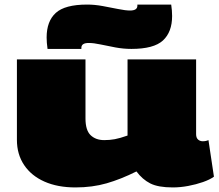

<svg xmlns="http://www.w3.org/2000/svg" viewBox="-20 -810 956 840"><path d="M310 10Q232 10 174.5 -15.5Q117 -41 85.5 -88Q54 -135 54 -198V-550H354V-292Q354 -240 376.5 -218.5Q399 -197 436 -197Q460 -197 482 -201Q504 -205 538 -217V-550H838V-223Q838 -207 846.5 -199.5Q855 -192 867 -192Q881 -192 892 -197L916 -37Q898 -24 868 -13.5Q838 -3 803.5 3.5Q769 10 736 10Q672 10 637.5 -7.5Q603 -25 577 -60Q509 -26 446.5 -8Q384 10 310 10ZM188 -596Q186 -610 185 -622.5Q184 -635 184 -646Q184 -717 224 -753.5Q264 -790 361 -790Q394 -790 429.5 -783.5Q465 -777 497 -770.5Q529 -764 549 -764Q581 -764 581 -785V-790H729Q731 -777 732 -764Q733 -751 733 -740Q733 -670 693 -633Q653 -596 555 -596Q520 -596 485 -602.5Q450 -609 420 -615.5Q390 -622 368 -622Q336 -622 336 -601V-596Z"/></svg>

Font: Georama ExtraExtended Black
Style: Regular
Weight: 900
Width: 8
Designer: Jean-Baptiste Levee
Foundry: Production Type
Version: Version 1.000